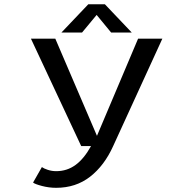

<svg xmlns="http://www.w3.org/2000/svg" viewBox="-20 -680 890 894"><path d="M593.5 -528.5H497.5L430 -610.5L362 -528.5H266L391 -660H468.5ZM237.5 -500 431.5 -47.5 623 -500H736L507 0Q466 91 399.5 142.8Q333 194.5 241.5 194.5Q208 194.5 175 185.8Q142 177 134 170L175 98Q183.5 104.5 202.5 110.8Q221.5 117 241.5 117Q292 117 331.5 88.2Q371 59.5 404 0H358L124 -500Z"/></svg>

Font: League Mono Wide
Style: Regular
Weight: 400
Width: 8
Designer: Tyler Finck
Foundry: The League of Moveable Type / Tyler Finck
Version: Version 2.210